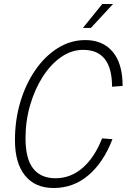

<svg xmlns="http://www.w3.org/2000/svg" viewBox="-20 -927 640 963"><path d="M249 16Q156 16 105.5 -46.5Q55 -109 55 -224Q55 -325 82 -415.5Q109 -506 157.5 -576Q206 -646 270 -686Q334 -726 408 -726Q496 -726 545.5 -667Q595 -608 595 -496L542 -492Q542 -677 397 -677Q339 -677 287 -641Q235 -605 195 -543Q155 -481 131.5 -401Q108 -321 108 -234Q108 -130 146.5 -81.5Q185 -33 258 -33Q335 -33 395 -85.5Q455 -138 492 -233L544 -229Q499 -112 423.5 -48Q348 16 249 16ZM396 -787 493 -907H547L436 -787Z"/></svg>

Font: Geist Mono ExtraLight
Style: Italic
Weight: 200
Italic angle: -12°
Monospace: yes
Designer: Basement.studio, Andrés Briganti, Mateo Zaragoza
Foundry: Basement.studio, Vercel, Andrés Briganti, Guido Ferreyra, Mateo Zaragoza
Version: Version 1.500; ttfautohint (v1.8.4.7-5d5b)